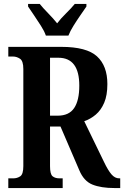

<svg xmlns="http://www.w3.org/2000/svg" viewBox="-20 -951 628 971"><path d="M22 0V-49H47Q67 -49 82.5 -59.5Q98 -70 98 -111V-602Q98 -643 81 -654Q64 -665 47 -665H22V-714H290Q418 -714 470.5 -666Q523 -618 523 -526Q523 -469 507 -431.5Q491 -394 464.5 -371.5Q438 -349 406 -338L506 -132Q526 -90 543.5 -69.5Q561 -49 583 -49H588V0H559Q491 0 447.5 -17.5Q404 -35 381 -90L286 -311H233V-111Q233 -70 246 -59.5Q259 -49 281 -49H297V0ZM272 -366Q329 -366 355 -404.5Q381 -443 381 -518Q381 -659 275 -659H233V-366ZM212 -771Q204 -794 187 -820.5Q170 -847 152.5 -873Q135 -899 122 -918V-931H181Q198 -910 224 -883.5Q250 -857 269 -833Q287 -857 314 -883.5Q341 -910 358 -931H417V-918Q404 -899 386 -873Q368 -847 351.5 -820.5Q335 -794 326 -771Z"/></svg>

Font: Noto Serif Tamil ExtraCondensed
Style: Bold
Weight: 700
Width: 2
Designer: Indian Type Foundry, Tom Grace, and the Monotype Design Team
Foundry: Monotype Imaging Inc.
Version: Version 2.004; ttfautohint (v1.8.4.7-5d5b)